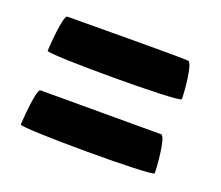

<svg xmlns="http://www.w3.org/2000/svg" viewBox="-64 -569 542 470"><g transform="rotate(20 207.5 -333.5)"><path d="M24 -193C24 -184 373 -183 373 -193C373 -203 368 -286 355 -288H40C30 -285 24 -202 24 -193ZM24 -385C24 -376 373 -376 373 -386C374 -396 368 -480 355 -480C301 -482 94 -480 40 -480C30 -477 24 -394 24 -385Z"/></g></svg>

Font: Ampere
Style: UltCnd
Weight: 400
Version: Version 1